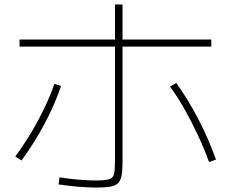

<svg xmlns="http://www.w3.org/2000/svg" viewBox="-20 -831 1040 865"><path d="M415 14Q390 14 357.5 12Q325 10 295 6.5Q265 3 244 0L248 -32Q268 -29 296 -25.5Q324 -22 355.5 -20Q387 -18 411 -18Q452 -18 470.5 -23Q489 -28 493.5 -46Q498 -64 498 -105V-811H532V-103Q532 -65 528 -41.5Q524 -18 512 -6Q500 6 476.5 10Q453 14 415 14ZM49 -126Q107 -205 153 -291Q199 -377 225 -453L255 -444Q229 -365 183 -277.5Q137 -190 77 -108ZM922 -101Q900 -161 872 -221Q844 -281 812.5 -337Q781 -393 746 -441L774 -457Q827 -384 874 -293.5Q921 -203 953 -112ZM68 -621V-653H932V-621Z"/></svg>

Font: M PLUS 1 Thin ExtraLight
Style: Regular
Weight: 250
Version: Version 1.001